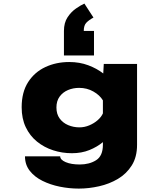

<svg xmlns="http://www.w3.org/2000/svg" viewBox="-20 -866 915 1099"><path d="M391.5 11Q335.5 11 284 -5.8Q232.5 -22.5 191.8 -55.5Q151 -88.5 127.5 -137.8Q104 -187 104 -252Q104 -338.5 141 -396Q178 -453.5 239.8 -482.2Q301.5 -511 376.5 -511Q435.5 -511 485 -492.5Q534.5 -474 571 -445.5L574 -500H764.5V-37Q764.5 32.5 734.5 80.5Q704.5 128.5 655.2 157.8Q606 187 547.2 200.2Q488.5 213.5 431 213.5Q376.5 213.5 322.2 202.5Q268 191.5 222.8 169Q177.5 146.5 150.2 111.5Q123 76.5 123 29H324.5Q324.5 48.5 355.8 62Q387 75.5 436.5 75.5Q491.5 75.5 530.2 51Q569 26.5 569 -37.5V-52.5Q536 -25 491.5 -7Q447 11 391.5 11ZM303 -250.5Q303 -213 321.5 -187.8Q340 -162.5 370.2 -149.8Q400.5 -137 435 -137Q463.5 -137 491 -148.5Q518.5 -160 539.2 -178.2Q560 -196.5 569 -217V-291.5Q551 -321.5 514.5 -342.2Q478 -363 433 -363Q398.5 -363 369 -350.5Q339.5 -338 321.2 -313Q303 -288 303 -250.5ZM518 -689V-548.5H346V-689Q346 -735.5 366.5 -766.8Q387 -798 414.8 -817.2Q442.5 -836.5 463 -845.5L515 -765.5Q489 -751.5 474.2 -736Q459.5 -720.5 459.5 -689Z"/></svg>

Font: Trispace SemiExpanded ExtraBold
Style: Regular
Weight: 800
Width: 6
Designer: Tyler Finck
Foundry: Etcetera Type Company
Version: Version 1.210; ttfautohint (v1.8.3)